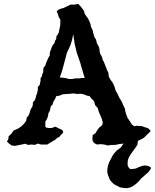

<svg xmlns="http://www.w3.org/2000/svg" viewBox="-20 -752 806 999"><path d="M348 -728H368L387 -732L400 -718L410 -705L417 -695L421 -680L428 -669L436 -659L443 -646L450 -629L454 -611L462 -595L466 -576L471 -560L480 -545L484 -527L491 -515L496 -504L498 -492L499 -480L503 -469L508 -461L512 -450L515 -439L521 -429L525 -418L529 -408L534 -396L538 -385L543 -377L545 -364L546 -354L553 -340L566 -322L576 -301L582 -280L592 -263L601 -243L613 -224L622 -203L630 -187L632 -173L637 -156L644 -138L657 -119L667 -103L680 -95L692 -98L705 -96H718L730 -91L741 -88L755 -82L764 -70L737 -43L727 -34L714 -27L701 -21L692 -11L680 -2L666 0L652 -7H634L616 -4L598 -2L580 2H560L541 5L523 0L503 -2L485 0L471 -7L462 -18L461 -32L462 -49L477 -59L482 -68L489 -79L496 -88L505 -95L512 -102L515 -114L510 -133L503 -150L494 -170L489 -189L475 -205L469 -226L455 -240L446 -252L434 -254L421 -259L410 -263L398 -264L380 -263L363 -266L345 -264L326 -263L305 -261L289 -254L273 -252L268 -240L263 -231L256 -219L254 -209L244 -198L242 -187L239 -175L232 -163L230 -149L225 -134L216 -119V-93L221 -88L233 -86H249L268 -93L286 -84L305 -75L309 -63L305 -58L296 -49L289 -40L277 -34L268 -25L257 -19L249 -14L237 -7L226 0H193L177 -5L161 2L144 0L126 2L111 -4L93 0L77 3L58 7L41 5L27 -5L16 -16L23 -27L25 -43L39 -56L51 -73L72 -82L89 -93L104 -107L116 -123L119 -140L128 -150L134 -163L137 -175L141 -186L148 -196L151 -207V-219L161 -231L165 -241L168 -254L172 -264L175 -275L177 -287V-300L186 -309L189 -322L191 -332V-345L198 -355L200 -366L205 -377V-389L207 -401L216 -411L219 -422L223 -432L233 -454L239 -464V-476L242 -487L247 -499L250 -509L257 -520L264 -529L266 -539L273 -550V-562L279 -571L286 -583L289 -600L293 -618L294 -634V-650L286 -662L282 -676L275 -694L289 -704L301 -708L312 -711L326 -718ZM361 -574 355 -545 348 -521 338 -498 328 -477 321 -450 307 -398 300 -374 291 -349 321 -346 338 -341H355L371 -344H389L405 -346H421L414 -368L409 -386L403 -405L398 -424L391 -444L385 -462L379 -479L374 -501L369 -521ZM678 -34 691 -30 697 -17 695 1 684 18 672 34 660 51 650 68 645 83 644 96V107L649 119L658 128L671 127L686 125L699 119L712 114L725 110L738 109L752 112L763 117L766 123L760 133L751 145L740 154L728 165L715 176L703 190L690 203L675 214L659 223L641 227L623 226L605 223L589 215L574 207L562 196L552 184L547 172L542 159L538 143L539 125L542 109L548 92L556 77L564 61L573 47L582 37L590 29L599 23L609 15L617 3L625 -8L637 -16L651 -23L664 -30Z"/></svg>

Font: Tagesschrift
Style: Regular
Weight: 400
Designer: Yanone
Version: Version 2.000; ttfautohint (v1.8.4.7-5d5b)